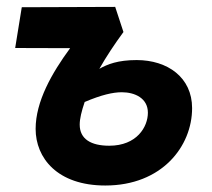

<svg xmlns="http://www.w3.org/2000/svg" viewBox="-20 -539 626 568"><path d="M291.5 9.8C459 9.8 548.3 -106 548.3 -219.2C548.3 -310.1 475.6 -361.3 384.3 -361.3C328.6 -361.3 298.3 -349.1 273.9 -335.4C294.4 -371.6 318.4 -407.7 345.2 -444.3L320.8 -518.6L44.4 -517.6L24.9 -397L187.5 -396.5C133.3 -322.8 85.4 -238.8 85.4 -157.7C85.4 -71.8 149.4 9.8 291.5 9.8ZM230.5 -237.3C279.8 -258.3 314 -266.1 340.3 -266.1C378.9 -266.1 417.5 -248.5 417.5 -205.6C417.5 -163.6 384.8 -107.9 303.2 -107.9C249.5 -107.9 215.8 -127.4 215.8 -170.4C215.8 -187.5 221.2 -210 230.5 -237.3Z"/></svg>

Font: Cascadia Code NF
Style: Bold Italic
Weight: 700
Italic angle: -10°
Monospace: yes
Designer: Aaron Bell
Foundry: Saja Typeworks
Version: Version 2404.023